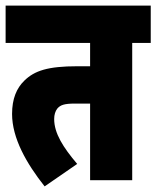

<svg xmlns="http://www.w3.org/2000/svg" viewBox="-20 -642 557 684"><path d="M451 -489H517V-622H0V-489H301V-406H256C150 -406 103 -390 67 -355C39 -328 23 -290 23 -236C23 -150 74 -60 139 22L255 -58C205 -117 173 -167 173 -218C173 -233 177 -246 184 -255C195 -268 209 -273 247 -273H301V0H451Z"/></svg>

Font: Noto Sans ExtraCondensed Black
Style: Italic
Weight: 900
Width: 2
Italic angle: -12°
Designer: Monotype Design Team
Foundry: Monotype Imaging Inc.
Version: Version 2.013